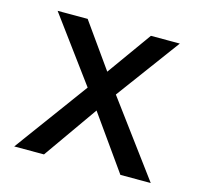

<svg xmlns="http://www.w3.org/2000/svg" viewBox="-78 -564 679 648"><g transform="rotate(15 262.0 -240.0)"><path d="M24 0 212 -256 47 -480H152L262 -325L373 -480H474L310 -258L501 0H395L261 -189L128 0Z"/></g></svg>

Font: Zen Kaku Gothic Antique Medium
Style: Regular
Weight: 500
Designer: Yoshimichi Ohira
Foundry: Positype
Version: Version 1.002